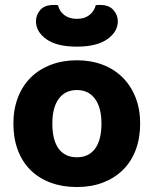

<svg xmlns="http://www.w3.org/2000/svg" viewBox="-20 -739 620 774"><path d="M545 -241Q545 -182 527 -134.5Q509 -87 475.5 -54Q442 -21 395 -3Q348 15 290 15Q232 15 184.5 -2.5Q137 -20 103.5 -53Q70 -86 52 -133.5Q34 -181 34 -241Q34 -299 52.5 -346.5Q71 -394 104.5 -427Q138 -460 185.5 -478Q233 -496 290 -496Q347 -496 394 -478Q441 -460 474.5 -426.5Q508 -393 526.5 -346Q545 -299 545 -241ZM290 -376Q243 -376 217 -341Q191 -306 191 -241Q191 -174 216.5 -139.5Q242 -105 290 -105Q338 -105 363.5 -140Q389 -175 389 -241Q389 -305 363 -340.5Q337 -376 290 -376ZM290 -663Q321 -663 340.5 -678.5Q360 -694 366 -718Q371 -719 375 -719Q379 -719 384 -719Q419 -719 437 -699Q455 -679 455 -653Q455 -611 412.5 -581Q370 -551 290 -551Q209 -551 167 -581Q125 -611 125 -653Q125 -679 142.5 -699Q160 -719 196 -719Q201 -719 205 -719Q209 -719 214 -718Q219 -694 239 -678.5Q259 -663 290 -663Z"/></svg>

Font: Baloo Thambi 2
Style: Bold
Weight: 700
Designer: Aadarsh Rajan and Ek Type
Foundry: Ek Type
Version: Version 1.640;hotconv 1.0.111;makeotfexe 2.5.65597; ttfautoh